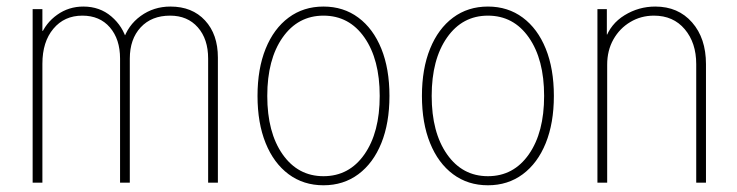

<svg xmlns="http://www.w3.org/2000/svg" viewBox="-20 -549 2216 577"><path d="M78.1 0V-521.5H107.4V-456.1L115.2 -458L101.6 -440.4Q117.2 -480 151.9 -504.6Q186.5 -529.3 230.5 -529.3Q279.8 -529.3 314.7 -499.5Q349.6 -469.7 361.3 -425.8L345.7 -443.4H368.2L349.6 -425.8Q363.8 -472.7 402.8 -501Q441.9 -529.3 492.2 -529.3Q557.6 -529.3 596.2 -487.5Q634.8 -445.8 634.8 -376V0H605.5V-373Q605.5 -431.6 574.5 -466.8Q543.5 -502 491.2 -502Q435.5 -502 402.8 -466.8Q370.1 -431.6 370.1 -373V0H340.8V-373Q340.8 -431.2 310.3 -466.6Q279.8 -502 227.5 -502Q173.3 -502 140.4 -462.6Q107.4 -423.3 107.4 -357.4V0Z M952.1 7.8Q892.1 7.8 847.4 -25.4Q802.7 -58.6 778.3 -118.9Q753.9 -179.2 753.9 -260.7Q753.9 -342.3 778.3 -402.6Q802.7 -462.9 847.4 -496.1Q892.1 -529.3 952.1 -529.3Q1012.2 -529.3 1056.9 -496.1Q1101.6 -462.9 1126 -402.6Q1150.4 -342.3 1150.4 -260.7Q1150.4 -179.2 1126 -118.9Q1101.6 -58.6 1056.9 -25.4Q1012.2 7.8 952.1 7.8ZM952.1 -19.5Q1029.3 -19.5 1075.2 -85.2Q1121.1 -150.9 1121.1 -260.7Q1121.1 -370.6 1075.2 -436.3Q1029.3 -502 952.1 -502Q875.5 -502 829.3 -436.3Q783.2 -370.6 783.2 -260.7Q783.2 -150.9 829.3 -85.2Q875.5 -19.5 952.1 -19.5Z M1446.3 7.8Q1386.2 7.8 1341.6 -25.4Q1296.9 -58.6 1272.5 -118.9Q1248 -179.2 1248 -260.7Q1248 -342.3 1272.5 -402.6Q1296.9 -462.9 1341.6 -496.1Q1386.2 -529.3 1446.3 -529.3Q1506.3 -529.3 1551 -496.1Q1595.7 -462.9 1620.1 -402.6Q1644.5 -342.3 1644.5 -260.7Q1644.5 -179.2 1620.1 -118.9Q1595.7 -58.6 1551 -25.4Q1506.3 7.8 1446.3 7.8ZM1446.3 -19.5Q1523.4 -19.5 1569.3 -85.2Q1615.2 -150.9 1615.2 -260.7Q1615.2 -370.6 1569.3 -436.3Q1523.4 -502 1446.3 -502Q1369.6 -502 1323.5 -436.3Q1277.3 -370.6 1277.3 -260.7Q1277.3 -150.9 1323.5 -85.2Q1369.6 -19.5 1446.3 -19.5Z M1775.4 0V-521.5H1803.7V-445.3H1817.4L1798.8 -430.7Q1814.5 -477.1 1856.9 -503.2Q1899.4 -529.3 1949.2 -529.3Q2018.1 -529.3 2059.8 -481.7Q2101.6 -434.1 2101.6 -356.4V0H2072.3V-356.4Q2072.3 -420.4 2037.8 -461.2Q2003.4 -502 1945.3 -502Q1906.2 -502 1874.3 -482.9Q1842.3 -463.9 1823.5 -430.7Q1804.7 -397.5 1804.7 -354.5V0Z"/></svg>

Font: Reddit Sans Condensed ExtraLight
Style: Regular
Weight: 250
Version: Version 1.014